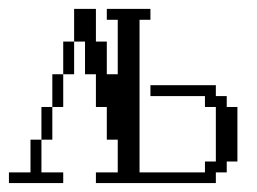

<svg xmlns="http://www.w3.org/2000/svg" viewBox="-20 -410 576 430"><path d="M0 0V-23.9H48.3V-97.2H72.8V-23.9H121.6V0ZM72.8 -97.2V-170.4H97.2V-97.2ZM97.2 -170.4V-243.7H121.6V-170.4ZM121.6 -243.7V-316.9H146V-243.7ZM194.8 0V-23.9H243.7V-97.2H219.2V-170.4H194.8V-243.7H170.4V-316.9H146V-390.1H194.8V-316.9H219.2V-243.7H243.7V-365.7H219.2V-390.1H316.9V-365.7H292.5V-23.9H439V-48.3H463.4V-170.4H439V-194.8H316.9V-219.2H463.4V-194.8H487.8V-170.4H511.7V-48.3H487.8V-23.9H463.4V0Z"/></svg>

Font: FS Mondwest Regular
Style: Regular
Weight: 400
Designer: NZWStudios2024
Foundry: https://fontstruct.com
Version: Version 1.0